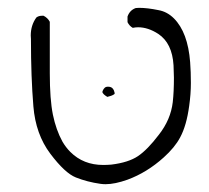

<svg xmlns="http://www.w3.org/2000/svg" viewBox="-20 -366 540 497"><path d="M274.9 -121.6Q276.4 -122.6 276.6 -123.5Q276.9 -124.5 276.9 -125Q276.9 -125.5 276.1 -127.7Q275.4 -129.9 274.9 -131.8Q271.5 -139.6 264.6 -141.1Q262.7 -141.6 259.8 -141.6Q253.9 -141.6 251 -138.7Q248 -135.7 246.6 -132.6Q245.1 -129.4 245.1 -128.2Q245.1 -127 245.6 -125.7Q246.1 -124.5 249 -121.6Q252 -118.7 257.8 -115.2Q269 -117.7 274.9 -121.6ZM310.1 -308.6Q314.9 -298.8 323.7 -293.9Q330.6 -295.4 337.4 -295.4Q363.3 -295.4 389.6 -278.3Q425.8 -254.4 429.2 -196.8Q430.2 -177.2 430.2 -165Q430.2 -128.4 427.2 -101.6Q421.9 -56.2 391.1 -17.1Q361.8 21.5 337.2 38.1Q312.5 54.7 268.1 60.1Q257.3 61 247.1 61Q195.8 61 162.1 27.3Q150.4 15.6 141.6 0.5Q125 -29.8 116.9 -69.3Q108.9 -108.9 108.9 -176.3V-309.6Q103.5 -319.8 92.8 -325.2Q90.8 -325.2 88.4 -325.2Q80.1 -325.2 74.2 -320.8Q59.6 -300.8 59.6 -273.9Q59.6 -270 60.1 -265.1V-264.6Q60.1 -166.5 66.4 -90.8Q72.3 -18.6 110.1 31.7Q147.9 82 176.3 93.3Q205.6 105 240.2 109.9Q246.6 110.8 253.4 110.8Q277.3 110.8 310.1 99.1Q360.4 80.6 403.8 41.5Q432.6 15.6 446.3 -10.3Q462.9 -41 469.7 -91.8Q474.1 -122.6 474.1 -151.4Q474.1 -180.2 472.2 -205.1Q466.3 -282.2 430.2 -318.4Q412.6 -335.9 390.1 -339.8Q361.3 -345.7 340.3 -345.7Q335.9 -345.7 331.5 -345.2Q315.9 -339.8 310.1 -323.2Z"/></svg>

Font: NaikaiFont
Style: ExtraLight
Weight: 200
Version: Version 1.89